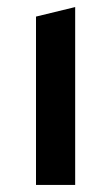

<svg xmlns="http://www.w3.org/2000/svg" viewBox="-20 -805 315 544"><path d="M82 -281V-758L193 -785V-281Z"/></svg>

Font: Alatsi
Style: Regular
Weight: 400
Designer: Spyros Zevelakis, Eben Sorkin
Foundry: www.sorkintype.com
Version: Version 1.008; ttfautohint (v1.8.4.7-5d5b)